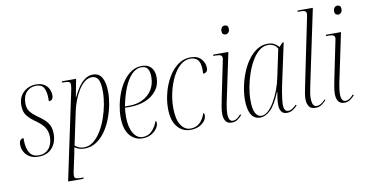

<svg xmlns="http://www.w3.org/2000/svg" viewBox="-90 -1007 2845 1494"><g transform="rotate(-10 1333.0 -260.0)"><path d="M146 10Q103 10 75 -7.5Q47 -25 33.5 -51.5Q20 -78 20 -106Q20 -133 31 -143Q42 -153 55 -153Q55 -146 55 -139Q55 -132 55 -126Q57 -69 79 -34.5Q101 0 150 0Q199 0 229 -34.5Q259 -69 259 -128Q259 -167 240.5 -198Q222 -229 179 -260Q137 -288 109.5 -319.5Q82 -351 82 -405Q82 -471 123 -509Q164 -547 223 -547Q262 -547 286.5 -531.5Q311 -516 322.5 -492Q334 -468 334 -442Q334 -401 299 -401Q299 -408 299 -415Q299 -422 299 -429Q298 -479 281.5 -508Q265 -537 221 -537Q176 -537 146 -505.5Q116 -474 116 -417Q116 -373 137.5 -347.5Q159 -322 199 -294Q241 -266 266.5 -233Q292 -200 292 -145Q292 -78 254 -34Q216 10 146 10Z M480 -430Q485 -453 488 -470Q491 -487 491 -496Q491 -516 478.5 -521Q466 -526 437 -526H424L426 -536H538L511 -394H513Q532 -435 555.5 -469.5Q579 -504 608 -525Q637 -546 672 -546Q720 -546 743 -505.5Q766 -465 766 -389Q766 -342 755.5 -288.5Q745 -235 724.5 -182Q704 -129 673 -85.5Q642 -42 601 -16Q560 10 510 10Q485 10 466.5 3.5Q448 -3 432 -14Q429 2 427 13Q425 24 423 36L394 171Q390 193 390 205Q390 222 403 226Q416 230 446 230H462L459 240H338ZM508 0Q548 0 581.5 -26.5Q615 -53 641.5 -96Q668 -139 687 -192Q706 -245 716 -299.5Q726 -354 726 -401Q726 -472 710 -499.5Q694 -527 660 -527Q629 -527 602 -505Q575 -483 553.5 -448Q532 -413 516.5 -372.5Q501 -332 493 -296L436 -27Q444 -19 462.5 -9.5Q481 0 508 0Z M968 10Q906 10 866.5 -38.5Q827 -87 827 -182Q827 -227 837 -277.5Q847 -328 866 -375.5Q885 -423 913 -461.5Q941 -500 977.5 -523Q1014 -546 1059 -546Q1106 -546 1131.5 -517.5Q1157 -489 1157 -438Q1157 -378 1124 -335.5Q1091 -293 1036 -270.5Q981 -248 914 -248H874Q872 -241 870.5 -219Q869 -197 869 -177Q869 -96 897 -48Q925 0 972 0Q1016 0 1045.5 -31.5Q1075 -63 1090 -106Q1093 -104 1095 -100Q1097 -96 1097 -88Q1097 -68 1081 -45Q1065 -22 1036.5 -6Q1008 10 968 10ZM909 -258Q969 -258 1016 -281.5Q1063 -305 1090 -348Q1117 -391 1117 -449Q1117 -495 1101.5 -515.5Q1086 -536 1054 -536Q1010 -536 975 -499Q940 -462 915 -399.5Q890 -337 875 -258Z M1346 10Q1284 10 1243 -39Q1202 -88 1202 -186Q1202 -247 1219 -310.5Q1236 -374 1267 -427Q1298 -480 1342.5 -513Q1387 -546 1443 -546Q1500 -546 1527.5 -513.5Q1555 -481 1555 -443Q1555 -404 1518 -404Q1519 -414 1519 -423.5Q1519 -433 1519 -443Q1517 -494 1496.5 -515Q1476 -536 1440 -536Q1396 -536 1360 -504.5Q1324 -473 1298 -421Q1272 -369 1257.5 -306.5Q1243 -244 1243 -182Q1243 -93 1272.5 -46.5Q1302 0 1348 0Q1392 0 1421 -26.5Q1450 -53 1467 -102Q1475 -97 1475 -83Q1475 -61 1460 -40Q1445 -19 1416 -4.5Q1387 10 1346 10Z M1744 -674Q1732 -674 1724 -681.5Q1716 -689 1716 -705Q1716 -722 1725 -733Q1734 -744 1749 -744Q1761 -744 1768.5 -736.5Q1776 -729 1776 -714Q1776 -694 1766.5 -684Q1757 -674 1744 -674ZM1673 10Q1640 10 1625 -11.5Q1610 -33 1610 -70Q1610 -95 1615.5 -126.5Q1621 -158 1627 -187L1686 -474Q1690 -489 1690 -498Q1690 -513 1678.5 -519.5Q1667 -526 1635 -526H1620L1622 -536H1741L1658 -141Q1653 -115 1651 -95.5Q1649 -76 1649 -64Q1649 -3 1683 -3Q1700 -3 1715.5 -13Q1731 -23 1747 -42L1754 -35Q1736 -15 1717 -2.5Q1698 10 1673 10Z M1899 10Q1850 10 1826.5 -30.5Q1803 -71 1803 -146Q1803 -195 1814 -250Q1825 -305 1846 -357.5Q1867 -410 1897.5 -452.5Q1928 -495 1967 -520.5Q2006 -546 2052 -546Q2084 -546 2105 -534Q2126 -522 2140 -505L2168 -535H2178L2106 -200Q2102 -180 2097.5 -153.5Q2093 -127 2090 -101Q2087 -75 2087 -58Q2087 -4 2121 -4Q2138 -4 2153 -13.5Q2168 -23 2186 -41L2192 -34Q2175 -15 2154.5 -2.5Q2134 10 2109 10Q2078 10 2064.5 -10.5Q2051 -31 2051 -65Q2051 -86 2054.5 -112.5Q2058 -139 2062 -163H2059Q2020 -67 1979.5 -28.5Q1939 10 1899 10ZM1909 -2Q1936 -2 1962.5 -26Q1989 -50 2012 -89.5Q2035 -129 2053.5 -177.5Q2072 -226 2082 -277L2128 -494Q2117 -515 2097 -525.5Q2077 -536 2054 -536Q2016 -536 1983.5 -509.5Q1951 -483 1925.5 -439Q1900 -395 1882 -342Q1864 -289 1854.5 -235.5Q1845 -182 1845 -136Q1845 -63 1863 -32.5Q1881 -2 1909 -2Z M2334 10Q2297 10 2282.5 -13Q2268 -36 2268 -71Q2268 -94 2273 -120.5Q2278 -147 2283 -172L2392 -701Q2395 -716 2395 -722Q2395 -735 2386.5 -742.5Q2378 -750 2353 -750H2325L2328 -760H2448L2321 -157Q2316 -132 2312.5 -110.5Q2309 -89 2309 -70Q2309 -40 2317 -21.5Q2325 -3 2346 -3Q2364 -3 2381 -13.5Q2398 -24 2414 -42L2419 -35Q2401 -16 2382 -3Q2363 10 2334 10Z M2634 -674Q2622 -674 2614 -681.5Q2606 -689 2606 -705Q2606 -722 2615 -733Q2624 -744 2639 -744Q2651 -744 2658.5 -736.5Q2666 -729 2666 -714Q2666 -694 2656.5 -684Q2647 -674 2634 -674ZM2563 10Q2530 10 2515 -11.5Q2500 -33 2500 -70Q2500 -95 2505.5 -126.5Q2511 -158 2517 -187L2576 -474Q2580 -489 2580 -498Q2580 -513 2568.5 -519.5Q2557 -526 2525 -526H2510L2512 -536H2631L2548 -141Q2543 -115 2541 -95.5Q2539 -76 2539 -64Q2539 -3 2573 -3Q2590 -3 2605.5 -13Q2621 -23 2637 -42L2644 -35Q2626 -15 2607 -2.5Q2588 10 2563 10Z"/></g></svg>

Font: Noto Serif Display Condensed ExtraLight
Style: Italic
Weight: 200
Width: 3
Italic angle: -12°
Designer: Monotype Design Team
Foundry: Monotype Imaging Inc.
Version: Version 2.009